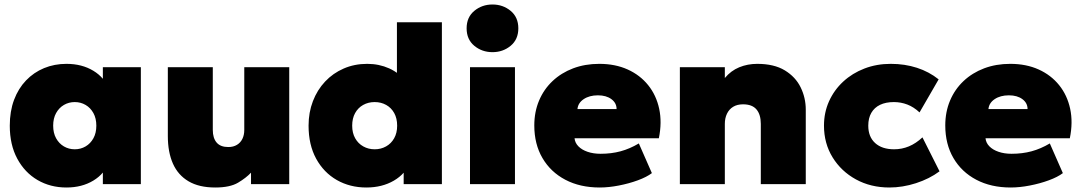

<svg xmlns="http://www.w3.org/2000/svg" viewBox="-20 -819 4810 854"><path d="M275.5 15Q204 15 147 -18.2Q90 -51.5 56.8 -113.2Q23.5 -175 23.5 -260Q23.5 -324 42.5 -374.8Q61.5 -425.5 95.8 -461.2Q130 -497 176 -516Q222 -535 275.5 -535Q344.5 -535 395.2 -504.2Q446 -473.5 464.5 -421L437.5 -378V-520H606.5V0H437.5V-142L464.5 -99Q446 -46.5 395.2 -15.8Q344.5 15 275.5 15ZM312.5 -155Q339 -155 360.8 -167.8Q382.5 -180.5 395.5 -204Q408.5 -227.5 408.5 -260Q408.5 -292.5 395.5 -316Q382.5 -339.5 360.8 -352.2Q339 -365 312.5 -365Q286 -365 264.2 -352.2Q242.5 -339.5 229.5 -316Q216.5 -292.5 216.5 -260Q216.5 -227.5 229.5 -204Q242.5 -180.5 264.2 -167.8Q286 -155 312.5 -155Z M937.5 15Q865.5 15 818.8 -12.5Q772 -40 749.2 -91.2Q726.5 -142.5 726.5 -214V-520H926.5V-241Q926.5 -205 943.5 -185Q960.5 -165 995.5 -165Q1018 -165 1034 -174.8Q1050 -184.5 1058.2 -201.5Q1066.5 -218.5 1066.5 -241V-520H1266.5V0H1096.5V-51Q1075 -28 1039 -6.5Q1003 15 937.5 15Z M1609.5 15Q1536.5 15 1478.2 -18.2Q1420 -51.5 1386.2 -113.2Q1352.5 -175 1352.5 -260Q1352.5 -319 1371.8 -369Q1391 -419 1426 -456.2Q1461 -493.5 1508.8 -514.2Q1556.5 -535 1613.5 -535Q1666 -535 1711.2 -514.8Q1756.5 -494.5 1792.5 -450L1745.5 -404V-720H1945.5V0H1775.5V-141L1802.5 -96Q1784 -46 1731.8 -15.5Q1679.5 15 1609.5 15ZM1646.5 -155Q1674.5 -155 1697.2 -167.8Q1720 -180.5 1733.2 -204Q1746.5 -227.5 1746.5 -260Q1746.5 -292.5 1733.5 -316Q1720.5 -339.5 1697.8 -352.2Q1675 -365 1646.5 -365Q1618 -365 1595.2 -352.2Q1572.5 -339.5 1559.5 -316Q1546.5 -292.5 1546.5 -260Q1546.5 -227.5 1559.8 -204Q1573 -180.5 1595.8 -167.8Q1618.5 -155 1646.5 -155Z M2070.5 0V-520H2270.5V0ZM2170.5 -587Q2124 -587 2089.8 -615.2Q2055.5 -643.5 2055.5 -693Q2055.5 -742.5 2089.8 -770.8Q2124 -799 2170.5 -799Q2217 -799 2251.2 -770.8Q2285.5 -742.5 2285.5 -693Q2285.5 -643.5 2251.2 -615.2Q2217 -587 2170.5 -587Z M2647.5 15Q2560 15 2494.5 -19.5Q2429 -54 2392.8 -116Q2356.5 -178 2356.5 -261Q2356.5 -321.5 2377.8 -371.8Q2399 -422 2437.8 -458.5Q2476.5 -495 2529.2 -515Q2582 -535 2645.5 -535Q2716.5 -535 2771.8 -510Q2827 -485 2863 -440.2Q2899 -395.5 2912 -335.2Q2925 -275 2910.5 -204H2535.5Q2537.5 -183.5 2552.8 -168Q2568 -152.5 2593.5 -143.8Q2619 -135 2651.5 -135Q2699 -135 2740 -146Q2781 -157 2821.5 -181L2879.5 -49Q2856.5 -31.5 2817 -17Q2777.5 -2.5 2732.5 6.2Q2687.5 15 2647.5 15ZM2548.5 -334H2722.5Q2722.5 -361 2699.5 -378Q2676.5 -395 2639.5 -395Q2601.5 -395 2576.2 -378Q2551 -361 2548.5 -334Z M3004 0V-520H3204V-472Q3231 -504.5 3268.2 -519.8Q3305.5 -535 3348 -535Q3423 -535 3470.8 -506Q3518.5 -477 3541.2 -430.5Q3564 -384 3564 -331V0H3364V-268Q3364 -309.5 3344.8 -332.2Q3325.5 -355 3285 -355Q3259 -355 3241 -344Q3223 -333 3213.5 -313.2Q3204 -293.5 3204 -268V0Z M3936 15Q3853 15 3787.2 -21Q3721.5 -57 3683.2 -119.2Q3645 -181.5 3645 -260Q3645 -318.5 3667.5 -368.5Q3690 -418.5 3730.5 -456Q3771 -493.5 3825 -514.2Q3879 -535 3942 -535Q4004.5 -535 4058.5 -517.5Q4112.5 -500 4155 -466L4070 -319Q4044.5 -343 4015.8 -354Q3987 -365 3956 -365Q3920 -365 3894.5 -352.8Q3869 -340.5 3855.5 -317Q3842 -293.5 3842 -260Q3842 -210.5 3872.5 -182.8Q3903 -155 3957 -155Q3991.5 -155 4022.8 -168Q4054 -181 4083 -208L4159 -57Q4114 -23.5 4054.2 -4.2Q3994.5 15 3936 15Z M4475.5 15Q4388 15 4322.5 -19.5Q4257 -54 4220.8 -116Q4184.5 -178 4184.5 -261Q4184.5 -321.5 4205.8 -371.8Q4227 -422 4265.8 -458.5Q4304.5 -495 4357.2 -515Q4410 -535 4473.5 -535Q4544.5 -535 4599.8 -510Q4655 -485 4691 -440.2Q4727 -395.5 4740 -335.2Q4753 -275 4738.5 -204H4363.5Q4365.5 -183.5 4380.8 -168Q4396 -152.5 4421.5 -143.8Q4447 -135 4479.5 -135Q4527 -135 4568 -146Q4609 -157 4649.5 -181L4707.5 -49Q4684.5 -31.5 4645 -17Q4605.5 -2.5 4560.5 6.2Q4515.5 15 4475.5 15ZM4376.5 -334H4550.5Q4550.5 -361 4527.5 -378Q4504.5 -395 4467.5 -395Q4429.5 -395 4404.2 -378Q4379 -361 4376.5 -334Z"/></svg>

Font: Geologica Black
Style: Regular
Weight: 900
Designer: Sindre Bremnes, Frode Helland
Foundry: Monokrom Skriftforlag AS
Version: Version 1.010;gftools[0.9.28]